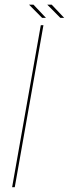

<svg xmlns="http://www.w3.org/2000/svg" viewBox="-20 -780 288 800"><path d="M30.5 0H41.5L161 -675H150ZM231.5 -705.5H247.5L195.5 -760.5H177ZM155.5 -705.5H171.5L119.5 -760.5H101Z"/></svg>

Font: Anybody Thin Thin
Style: Italic
Weight: 250
Italic angle: -10°
Version: Version 1.113;gftools[0.9.25]